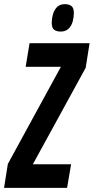

<svg xmlns="http://www.w3.org/2000/svg" viewBox="-52 -909 454 929"><path d="M-32.4 0 -14 -115.8 242.6 -585.8H72.2L91 -700H381.4L362.6 -581L107 -114.2H292L272.6 0ZM241.5 -756.3Q222.2 -756.3 210.3 -764.9Q198.3 -773.5 198.3 -798.1Q198.3 -818.4 204 -839.3Q209.7 -860.2 223.7 -874.6Q237.7 -888.9 261.9 -888.9Q281.8 -888.9 293.6 -879.8Q305.4 -870.7 305.4 -845.8Q305.4 -825.8 299.7 -805Q294 -784.3 280 -770.3Q266 -756.3 241.5 -756.3Z"/></svg>

Font: Georama ExtraCondensed Thin
Style: Italic
Weight: 100
Width: 2
Italic angle: -9°
Designer: Jean-Baptiste Levee
Foundry: Production Type
Version: Version 1.001